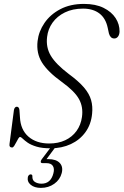

<svg xmlns="http://www.w3.org/2000/svg" viewBox="-20 -730 617 958"><path d="M240.5 -4.5H263L208 69.5L197 64.5Q203 64 208.8 64Q214.5 64 221.5 64Q260 64 278 83Q296 102 288 133.5Q279.5 166.5 250.8 187Q222 207.5 184 207.5Q152 207.5 133.2 192Q114.5 176.5 119 153Q120.5 147.5 124.2 143.8Q128 140 132.5 140Q137 140 139.5 142.5Q142 145 141.5 149.5Q140.5 169.5 154.5 178Q168.5 186.5 187 186.5Q233.5 186.5 246.5 134.5Q252.5 112 243.8 98Q235 84 211 84H193Q184 84 183.2 78.2Q182.5 72.5 188 65ZM232.5 10Q189.5 10 161.8 1.5Q134 -7 118 -18.2Q102 -29.5 93.5 -38Q85 -46.5 80 -46.5Q76 -46.5 71.2 -38.5Q66.5 -30.5 61.2 -20.2Q56 -10 50.8 -2Q45.5 6 40.5 6Q33 6 29.5 1.5Q26 -3 27.5 -12L49.5 -181Q51 -189 54.8 -193.2Q58.5 -197.5 64 -197.5Q69.5 -197.5 73 -193Q76.5 -188.5 77 -180.5L79.5 -145.5Q82.5 -82.5 122 -48.2Q161.5 -14 225.5 -14Q270.5 -14 305.2 -30.2Q340 -46.5 361.8 -76.5Q383.5 -106.5 389 -146.5Q396 -196 374.2 -235.5Q352.5 -275 288 -321.5Q218.5 -371.5 189.5 -418Q160.5 -464.5 167.5 -525Q173 -573 201.8 -615.2Q230.5 -657.5 280.5 -684Q330.5 -710.5 399 -710.5Q457 -710.5 496.8 -690.8Q536.5 -671 556.8 -639.8Q577 -608.5 576.5 -572.5Q576 -557 568.8 -547.5Q561.5 -538 550.5 -538Q539.5 -538 533 -545Q526.5 -552 523.5 -563L517.5 -591Q507.5 -639 475.8 -663Q444 -687 394.5 -687Q342.5 -687 303.8 -668Q265 -649 242.2 -617Q219.5 -585 215 -546Q208.5 -494 233.5 -452Q258.5 -410 323 -361Q372 -325 398.8 -293.8Q425.5 -262.5 434.5 -230.8Q443.5 -199 439.5 -162Q434.5 -109.5 406.5 -70.8Q378.5 -32 333.5 -11Q288.5 10 232.5 10Z"/></svg>

Font: Fraunces 72pt Soft Wonky ExtraLight
Style: Italic
Weight: 250
Italic angle: -16°
Version: Version 1.000;[b76b70a41]